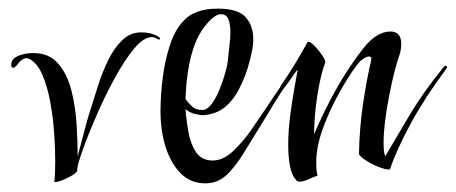

<svg xmlns="http://www.w3.org/2000/svg" viewBox="-20 -411 1056 445"><path d="M106 8Q107 1 107.5 -10.5Q108 -22 108 -37Q108 -66 105.5 -102.5Q103 -139 96.5 -174.5Q90 -210 78.5 -237Q67 -264 49 -274Q47 -275 45 -275.5Q43 -276 41 -276Q31 -276 20 -261Q14 -254 11 -254Q6 -254 6 -261Q6 -270 14 -277Q31 -288 58 -288Q94 -288 115 -263.5Q136 -239 145.5 -201.5Q155 -164 157.5 -123Q160 -82 160 -49L164 -64Q172 -93 178.5 -118.5Q185 -144 193 -167Q199 -187 208 -215Q217 -243 230.5 -271Q244 -299 263 -317.5Q282 -336 307 -336Q317 -336 327 -334Q337 -332 347 -326Q352 -323 350.5 -320.5Q349 -318 344 -321Q339 -325 332 -325Q313 -325 291 -298.5Q269 -272 246.5 -231Q224 -190 205 -146.5Q186 -103 173.5 -68.5Q161 -34 159 -20V-14H158Q156 -9 142 -1.5Q128 6 116 9.5Q104 13 106 8Z M456 14Q422 14 399 -9Q376 -32 364 -70Q352 -108 352 -153Q352 -189 357 -229.5Q362 -270 373.5 -305.5Q385 -341 404 -361Q429 -391 485 -391Q532 -391 549.5 -371Q567 -351 567 -320Q567 -305 563 -287.5Q559 -270 554 -253Q546 -228 533.5 -203.5Q521 -179 501 -162.5Q481 -146 450 -144Q446 -144 433.5 -146.5Q421 -149 410 -158Q412 -131 417 -103.5Q422 -76 435 -57.5Q448 -39 473 -39Q497 -39 520 -60.5Q543 -82 562 -109.5Q581 -137 593 -155Q610 -180 627 -205.5Q644 -231 659 -248Q664 -254 666 -254Q672 -254 665 -245Q634 -204 600 -146Q567 -92 545 -56.5Q523 -21 503 -3.5Q483 14 456 14ZM448 -156Q460 -156 470.5 -170Q481 -184 489 -204Q497 -224 502 -242Q507 -260 508 -269Q509 -283 511.5 -302Q514 -321 514 -337Q514 -354 509.5 -366Q505 -378 492 -378Q481 -378 466.5 -363.5Q452 -349 441 -329Q426 -301 418.5 -261.5Q411 -222 410 -181Q417 -172 425.5 -164Q434 -156 448 -156Z M675 10Q669 10 666 6Q656 -5 652 -26.5Q648 -48 648 -74Q648 -107 652.5 -142.5Q657 -178 662.5 -207.5Q668 -237 670 -250Q663 -242 657 -232.5Q651 -223 637 -205Q636 -204 634 -204Q632 -204 630.5 -206.5Q629 -209 630 -211Q650 -240 665.5 -266Q681 -292 692 -312Q695 -318 705.5 -308Q716 -298 725.5 -284.5Q735 -271 734 -266Q727 -249 721 -220Q715 -191 711.5 -159Q708 -127 708 -100Q731 -154 759 -204Q787 -254 822 -299Q853 -338 885 -338Q910 -338 910 -309Q910 -297 906 -284Q901 -271 894.5 -245.5Q888 -220 882 -189.5Q876 -159 872.5 -130Q869 -101 869 -79Q869 -57 873 -49Q894 -84 926.5 -139.5Q959 -195 1007 -254Q1012 -260 1015 -258Q1018 -256 1014 -251Q966 -187 932.5 -125.5Q899 -64 884 -19Q881 -16 863.5 -22Q846 -28 830 -38Q814 -48 812 -54Q813 -114 821.5 -171Q830 -228 840 -270Q843 -280 835 -280Q830 -280 821.5 -274.5Q813 -269 804 -256Q787 -233 765.5 -194.5Q744 -156 728.5 -113.5Q713 -71 713 -35Q713 -12 716 -4Q707 -1 695 4.5Q683 10 675 10Z"/></svg>

Font: Festive
Style: Regular
Weight: 400
Designer: Robert E. Leuschke
Foundry: Robert E. Leuschke
Version: Version 1.101; ttfautohint (v1.8.3)